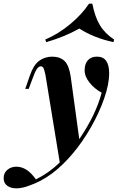

<svg xmlns="http://www.w3.org/2000/svg" viewBox="-128 -840 643 1048"><path d="M401.9 -530.8Q467.8 -530.8 467.8 -439.9Q467.8 -379.9 440.4 -301.8Q413.1 -223.6 368.2 -145Q323.2 -66.4 271.5 -4.9Q159.7 129.9 32.2 172.9Q-6.8 188 -39.1 188Q-71.3 187.5 -89.8 172.9Q-108.4 158.2 -107.9 131.8Q-108.4 105.5 -88.9 87.9Q-69.3 70.3 -39.1 69.8Q20 69.8 67.9 139.2Q137.7 105 198.2 46.9L120.1 -431.2Q114.3 -458.5 109.4 -468.3Q104.5 -478 93.8 -478Q83 -477.5 72.8 -462.9Q62.5 -448.2 46.9 -403.8L28.8 -355H9.8L35.2 -428.2Q54.7 -484.9 85.4 -507.8Q116.2 -530.8 158.2 -530.8Q200.2 -530.3 224.6 -506.8Q248.5 -483.4 257.8 -422.9L304.7 -80.6Q395.5 -213.4 426.8 -334Q386.2 -356.4 359.9 -390.1Q333 -423.8 334 -459Q335 -494.1 353 -512.7Q371.1 -531.2 401.9 -530.8ZM491.2 -609.9Q382.3 -633.8 305.2 -684.1Q221.7 -637.7 124 -609.9L119.1 -624Q191.4 -655.3 254.9 -708Q318.4 -760.7 357.9 -819.8H376Q389.6 -749 417 -703.1Q444.3 -657.2 495.1 -624Z"/></svg>

Font: PlayfairDisplay-BoldItalic
Style: Bold Italic
Weight: 700
Italic angle: -14.9847°
Designer: Claus Eggers Sørensen
Foundry: Claus Eggers Sørensen
Version: Version 1.002;PS 001.002;hotconv 1.0.70;makeotf.lib2.5.58329